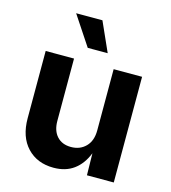

<svg xmlns="http://www.w3.org/2000/svg" viewBox="-114 -859 851 958"><g transform="rotate(15 311.5 -380.0)"><path d="M250.5 6.8Q165.5 6.8 114 -47.9Q62.5 -102.5 62.5 -198.7V-545.9H209V-224.1Q209 -173.3 235.4 -144.5Q261.7 -115.7 307.6 -115.7Q354.5 -115.7 384 -145.8Q413.6 -175.8 413.6 -230V-545.9H560.5V0H421.9L419.9 -113.3Q397 -55.2 354.7 -24.2Q312.5 6.8 250.5 6.8ZM261.2 -615.2 160.6 -767.1H296.4L364.3 -615.2Z"/></g></svg>

Font: Inter-Bold
Style: Bold
Weight: 700
Designer: Rasmus Andersson
Foundry: rsms
Version: Version 4.000;git-a52131595